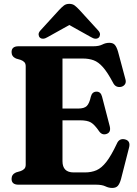

<svg xmlns="http://www.w3.org/2000/svg" viewBox="-20 -934 692 971"><path d="M38.5 -670.5Q38.5 -700 73.5 -700H451.5Q480.5 -700 497.5 -708.8Q514.5 -717.5 533 -717.5Q551.5 -717.5 560.8 -707Q570 -696.5 577 -672.5L614.5 -532.5Q618.5 -518 612.2 -508.2Q606 -498.5 593.5 -495Q580.5 -492 569.5 -496.8Q558.5 -501.5 551 -517Q523.5 -568.5 500.5 -594.5Q477.5 -620.5 453.5 -629.2Q429.5 -638 399 -638H296V-385H375Q406 -385 419 -398Q432 -411 439.5 -445.5Q446 -470 467.5 -470.5Q489.5 -471 496 -445.5L535 -295.5Q542.5 -264.5 518.5 -256.5Q496 -249 481 -270.5Q458.5 -303.5 440 -314.5Q421.5 -325.5 385.5 -325.5H296V-119Q296 -62 352.5 -62H409.5Q442.5 -62 468.2 -73.2Q494 -84.5 518.2 -115.8Q542.5 -147 571 -207.5Q582.5 -235 610.5 -229.5Q642 -222.5 632.5 -187L592 -28.5Q585.5 -5 576 5.8Q566.5 16.5 547.5 16.5Q530 16.5 512.8 8.2Q495.5 0 466 0H73.5Q38.5 0 38.5 -29.5Q38.5 -52 61 -62L85 -69Q97 -73.5 103.5 -80.8Q110 -88 110 -101.5V-598.5Q110 -612 103.5 -619.2Q97 -626.5 85 -631L61 -638Q38.5 -648 38.5 -670.5ZM222 -747Q196.5 -731 181.5 -744Q176 -749.5 175.2 -759.2Q174.5 -769 184.5 -780L279 -883.5Q292 -897.5 303 -906Q314 -914.5 330.5 -914.5Q347 -914.5 358 -906Q369 -897.5 382 -883.5L476.5 -780Q486.5 -769 485.8 -759.2Q485 -749.5 479.5 -744Q464.5 -731 439 -747L330.5 -807.5Z"/></svg>

Font: Fraunces 72pt S050
Style: Bold
Weight: 700
Version: Version 1.000; ttfautohint (v1.8.3)